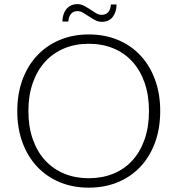

<svg xmlns="http://www.w3.org/2000/svg" viewBox="-20 -878 838 906"><path d="M736 -354Q736 -272 711.5 -205.2Q687 -138.5 642.5 -91.2Q598 -44 536 -18.2Q474 7.5 398.5 7.5Q324 7.5 262 -18.2Q200 -44 155.5 -91.2Q111 -138.5 86.2 -205.2Q61.5 -272 61.5 -354Q61.5 -435.5 86.2 -502.2Q111 -569 155.5 -616.2Q200 -663.5 262 -689.5Q324 -715.5 398.5 -715.5Q474 -715.5 536 -689.8Q598 -664 642.5 -616.5Q687 -569 711.5 -502.2Q736 -435.5 736 -354ZM683 -354Q683 -428 662.5 -487Q642 -546 604.8 -587Q567.5 -628 515 -649.8Q462.5 -671.5 398.5 -671.5Q335.5 -671.5 283.2 -649.8Q231 -628 193.2 -587Q155.5 -546 134.8 -487Q114 -428 114 -354Q114 -279.5 134.8 -220.8Q155.5 -162 193.2 -121Q231 -80 283.2 -58.5Q335.5 -37 398.5 -37Q462.5 -37 515 -58.5Q567.5 -80 604.8 -121Q642 -162 662.5 -220.8Q683 -279.5 683 -354ZM459.5 -808Q480.5 -808 491.5 -821.8Q502.5 -835.5 503 -857H530Q530 -839.5 525.5 -824.8Q521 -810 512.5 -798.8Q504 -787.5 490.8 -781.2Q477.5 -775 460.5 -775Q444 -775 429 -783Q414 -791 400 -800.2Q386 -809.5 372.8 -817.5Q359.5 -825.5 346 -825.5Q325 -825.5 314.2 -811.5Q303.5 -797.5 302.5 -776.5H274.5Q274.5 -793.5 279.2 -808.5Q284 -823.5 293 -834.8Q302 -846 315 -852.2Q328 -858.5 345 -858.5Q362 -858.5 377 -850.5Q392 -842.5 406 -833.2Q420 -824 433 -816Q446 -808 459.5 -808Z"/></svg>

Font: o
Style: Regular
Weight: 300
Designer: Lukasz Dziedzic
Foundry: Lukasz Dziedzic
Version: Version 1.104; Western+Polish opensource; ttfautohint (v1.8.